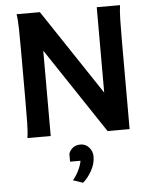

<svg xmlns="http://www.w3.org/2000/svg" viewBox="-64 -766 881 1101"><g transform="rotate(-5 377.0 -215.0)"><path d="M108.9 -639.6 207.5 -712.9 633.3 -73.2 534.7 0ZM534.7 0V-712.9H668.9Q664.1 -683.6 662.8 -628.2Q661.6 -572.8 661.6 -500.5V0ZM207.5 -712.9V0H73.2Q78.6 -29.3 79.6 -84.7Q80.6 -140.1 80.6 -212.4V-500.5Q80.6 -572.8 79.6 -628.2Q78.6 -683.6 73.2 -712.9ZM305.2 156.2V109.9Q313.5 88.9 330.1 76.2Q346.7 63.5 373.5 63.5Q402.3 63.5 422.1 85.9Q441.9 108.4 441.9 139.2Q441.9 180.2 419.2 220.2Q396.5 260.3 368.7 283.2L312 263.7Q327.6 248 344.2 215.8Q360.8 183.6 365.2 156.2Z"/></g></svg>

Font: Andika
Style: Bold
Weight: 700
Designer: Victor Gaultney, Annie Olsen, Julie Remington, Don Collingsworth, Eric Hays, Becca Hirsbrunner
Foundry: SIL International
Version: Version 6.101